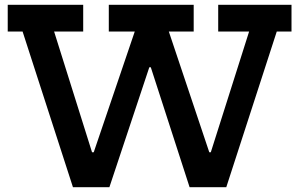

<svg xmlns="http://www.w3.org/2000/svg" viewBox="-20 -775 1240 795"><path d="M883.5 -755H1187V-644.5H1126L917 0H765L556.5 -644.5L650 -496.5H556L647.5 -644.5L433 0H282L73.5 -644.5H12V-755H324.5V-644.5H204L406.5 0L307 -144.5H414L319 0L538 -644.5H430.5V-755H782V-644.5H679L895 0L793.5 -144.5H902L807 0L1011.5 -644.5H883.5Z"/></svg>

Font: Hepta Slab SemiBold
Style: Regular
Weight: 600
Designer: Michael LaGattuta
Foundry: Michael LaGattuta
Version: Version 1.102